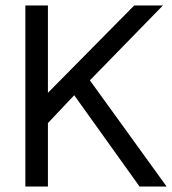

<svg xmlns="http://www.w3.org/2000/svg" viewBox="-20 -686 633 706"><path d="M310.5 -390.6 592.8 0H493.2L252.9 -335.9L156.2 -233.4V0H73.2V-666H156.2V-344.7L473.6 -666H579.1Z"/></svg>

Font: BF_TEXT
Style: Regular
Weight: 400
Foundry: EA DICE
Version: Version 1.404